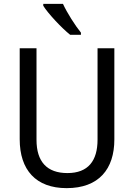

<svg xmlns="http://www.w3.org/2000/svg" viewBox="-20 -964 694 994"><path d="M306 -944H204V-934C228 -895 299 -819 343 -784H399V-795C369 -832 327 -898 306 -944ZM572 -242V-714H485V-241C485 -132 437 -68 329 -68C223 -68 169 -127 169 -240V-714H82V-243C82 -84 166 10 325 10C492 10 572 -89 572 -242Z"/></svg>

Font: Noto Sans Myanmar UI SemiCondensed
Style: Regular
Weight: 400
Width: 4
Designer: Monotype Design Team
Foundry: Monotype Imaging Inc.
Version: Version 2.103